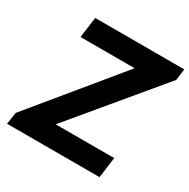

<svg xmlns="http://www.w3.org/2000/svg" viewBox="-162 -873 1009 1023"><g transform="rotate(30 342.5 -361.5)"><path d="M12 0H581L598 -127H238L676 -653L685 -723H137L120 -596H453L23 -73Z"/></g></svg>

Font: United Sans
Style: Bold Italic
Weight: 700
Italic angle: -8°
Designer: Pablo Impallari, Rodrigo Fuenzalida (Modified by Dan O. Williams)
Version: Version 1.000;PS 001.000;hotconv 1.0.88;makeotf.lib2.5.64775